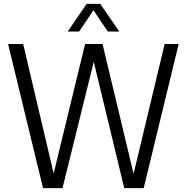

<svg xmlns="http://www.w3.org/2000/svg" viewBox="-20 -966 959 986"><path d="M201 0 21.5 -740H99L255.5 -75.5L417 -740H506.5L666 -73.5L825.5 -740H897.5L718 0H618L461.5 -648.5L301 0ZM327.5 -804 425 -946H495L592.5 -804H533.5L460 -913.5L386.5 -804Z"/></svg>

Font: Encode Sans Condensed Condensed
Style: Regular
Weight: 400
Width: 3
Designer: Multiple Designers
Foundry: Impallari Type
Version: Version 3.000; ttfautohint (v1.8.3) -l 8 -r 50 -G 200 -x 14 